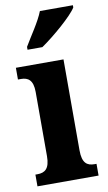

<svg xmlns="http://www.w3.org/2000/svg" viewBox="-87 -810 481 854"><g transform="rotate(-10 153.0 -383.0)"><path d="M73 -619V-606H140C197 -645 285 -721 306 -756V-766H157C140 -721 98 -662 73 -619ZM11 0H287V-53H278C245 -53 223 -67 223 -125V-536H8V-483H22C53 -483 76 -469 76 -415V-125C76 -68 54 -53 20 -53H11Z"/></g></svg>

Font: Noto Serif Tamil ExtraCondensed ExtraBold
Style: Regular
Weight: 800
Width: 2
Designer: Indian Type Foundry, Tom Grace, and the Monotype Design Team
Foundry: Monotype Imaging Inc.
Version: Version 2.004